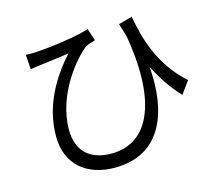

<svg xmlns="http://www.w3.org/2000/svg" viewBox="-110 -879 1219 1070"><g transform="rotate(-15 500.0 -344.5)"><path d="M109 -686 115 -602C135 -605 152 -608 171 -610C207 -615 290 -624 341 -633C252 -534 154 -390 154 -203C154 -38 269 50 426 50C703 50 779 -190 758 -443C796 -367 840 -302 894 -245L946 -316C798 -448 755 -618 734 -739L655 -717L678 -643C743 -272 658 -31 428 -31C326 -31 233 -79 233 -220C233 -425 385 -601 449 -647C463 -654 489 -661 502 -665L479 -736C420 -714 251 -690 162 -686C144 -685 123 -685 109 -686Z"/></g></svg>

Font: ChiuKong Gothic CL
Style: Regular
Weight: 400
Designer: Ryoko NISHIZUKA 西塚涼子 (kana, bopomofo & ideographs); Paul D. Hunt (Latin, Greek & Cyrillic); Sandoll Communications 산돌커뮤니
Foundry: Adobe
Version: Version 1.300